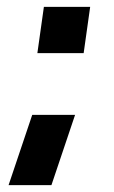

<svg xmlns="http://www.w3.org/2000/svg" viewBox="-20 -470 333 560"><path d="M5 70 74 -135H199L130 70ZM89 -315 108 -450H243L224 -315Z"/></svg>

Font: Mohave Light
Style: Bold Italic
Weight: 700
Italic angle: -8°
Version: Version 2.003